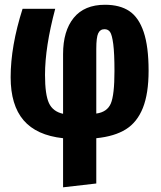

<svg xmlns="http://www.w3.org/2000/svg" viewBox="-20 -568 678 810"><path d="M606.9 -270Q606.9 -173.3 582.8 -112.8Q558.6 -52.2 511 -22.5Q463.4 7.3 386.2 15.1V206.1L246.1 222.2V15.1Q133.8 2.9 79.3 -60.8Q24.9 -124.5 24.9 -242.2Q24.9 -373 75.2 -530.8H212.9Q169.9 -369.6 169.9 -252Q169.9 -168.9 186.5 -133.1Q203.1 -97.2 246.1 -87.9V-339.8Q246.1 -437.5 291 -492.7Q335.9 -547.9 422.9 -547.9Q485.8 -547.9 525.6 -521.2Q565.4 -494.6 586.2 -432.9Q606.9 -371.1 606.9 -270ZM386.2 -88.9Q432.1 -95.2 447.5 -131.3Q462.9 -167.5 462.9 -268.1Q462.9 -342.8 457.8 -382.1Q452.6 -421.4 444.3 -433.1Q436 -444.8 420.9 -444.8Q402.3 -444.8 394.3 -427.5Q386.2 -410.2 386.2 -361.8Z"/></svg>

Font: Fira Sans Compressed
Style: Bold
Weight: 700
Width: 1
Designer: Carrois Corporate & Edenspiekermann AG
Foundry: Carrois Corporate GbR & Edenspiekermann AG
Version: Version 4.203;PS 004.203;hotconv 1.0.88;makeotf.lib2.5.64775